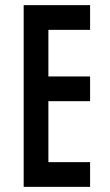

<svg xmlns="http://www.w3.org/2000/svg" viewBox="-20 -726 427 746"><path d="M72 -706H330V-610H168V-428.9H330V-332.9H168V-96H330V0H72Z"/></svg>

Font: Lineal Thin
Style: Regular
Weight: 200
Designer: Created by Frank Adebiaye with contributions from Anton Moglia & Ariel Martín Pérez
Created by Frank ADEBIAYE with FontF
Foundry: Velvetyne Type Foundry
Version: Version 2.000;Glyphs 3.2 (3227)